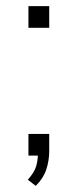

<svg xmlns="http://www.w3.org/2000/svg" viewBox="-20 -509 254 628"><path d="M73 -489H141V-418H73ZM97 99 71 79Q93 54 98.5 34Q104 14 104 -6L122 0H73V-71H141V-15Q141 16 131.5 45Q122 74 97 99Z"/></svg>

Font: Muli ExtraLight
Style: Regular
Weight: 250
Designer: Vernon Adams
Foundry: Vernon Adams
Version: Version 2.100; ttfautohint (v1.8.1.43-b0c9)